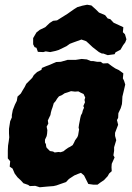

<svg xmlns="http://www.w3.org/2000/svg" viewBox="-20 -770 559 811"><path d="M206 16 180 18 148 21 129 15 106 16 99 11 79 4 69 -7 54 -21 42 -37 33 -58 21 -66 23 -89 13 -101V-120V-134L14 -155L17 -174L19 -190L18 -206V-226L23 -258L30 -274V-284L34 -305L43 -328L51 -344L54 -362L68 -375L76 -389L84 -402L91 -416L101 -426L116 -441L123 -453L137 -466L155 -475L157 -483L176 -491L192 -497L217 -508L237 -509L265 -517H299L325 -521L347 -519L364 -512H374L390 -509H405L415 -502L436 -503L452 -491L467 -481L482 -474L501 -460L499 -439L504 -429L509 -413L503 -387L497 -362L496 -342L495 -330L490 -313L480 -292L479 -272L474 -263L479 -243L466 -209V-196L471 -178L462 -148V-133L459 -114L464 -105L452 -78L451 -64L452 -47L441 -37L435 -26L419 -9L404 1L392 10H374L353 7L347 -5L335 -29L322 -40L311 -36L294 -29L271 -14L259 -1L233 8L219 13ZM211 -126 227 -128 236 -127 248 -131 258 -139 268 -146 276 -150 287 -157 293 -168 297 -177 307 -191 310 -199 314 -223 312 -231 314 -245 317 -260 319 -271 322 -283 327 -292 330 -304 335 -315 332 -322 339 -338 337 -348 340 -358 333 -373 320 -379 311 -384 297 -383 280 -385 266 -380 253 -376 241 -368 229 -363 221 -353 215 -343 207 -334 202 -317 198 -306 195 -295 193 -284 189 -276 182 -261 184 -248 177 -235 180 -220 179 -206 177 -195 170 -180V-168L174 -161L175 -152L177 -146L187 -136L191 -132L204 -130ZM140 -551 134 -568 126 -571 120 -583V-609L134 -633L148 -644L171 -655L190 -673L204 -682L221 -684L240 -696L264 -711L294 -732L307 -740L328 -746L348 -750L366 -747L385 -730L398 -717L424 -706L435 -692L446 -689L460 -674L484 -663L501 -655L499 -634L508 -625L514 -604L509 -591L500 -579L489 -560L468 -549L464 -541L435 -537L416 -544H410L398 -550L371 -571L354 -587L344 -596L324 -603L288 -590L275 -585L261 -575L228 -559L215 -555L192 -550L173 -553L163 -550Z"/></svg>

Font: Winky Rough
Style: Bold Italic
Weight: 700
Italic angle: -8.97852°
Designer: Simon Atzbach
Foundry: typofactur
Version: Version 1.206; ttfautohint (v1.8.4.7-5d5b)